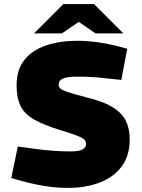

<svg xmlns="http://www.w3.org/2000/svg" viewBox="-20 -908 694 937"><path d="M313 9Q260 9 206 1Q152 -7 96 -22L35 -39L67 -193L149 -182Q183 -177 229.5 -173Q276 -169 324 -169Q365 -169 382.5 -178.5Q400 -188 400 -205Q400 -216 393.5 -224.5Q387 -233 362 -243.5Q337 -254 281 -271Q198 -296 149.5 -323Q101 -350 81 -389.5Q61 -429 61 -491Q61 -568 99.5 -616Q138 -664 205.5 -686.5Q273 -709 357 -709Q403 -709 452 -702.5Q501 -696 549 -684L601 -670L572 -518L486 -527Q463 -530 430.5 -532Q398 -534 353 -534Q308 -534 287 -524.5Q266 -515 266 -494Q266 -484 274.5 -476Q283 -468 311.5 -458.5Q340 -449 401 -433Q482 -414 528.5 -385.5Q575 -357 594 -318.5Q613 -280 613 -228Q613 -147 573 -94.5Q533 -42 465 -16.5Q397 9 313 9ZM146 -745 289 -888H439L392 -820L282 -745ZM446 -745 337 -820 289 -888H439L582 -745Z"/></svg>

Font: REM ExtraBold
Style: Regular
Weight: 800
Designer: Octavio Pardo
Foundry: Ashler Design
Version: Version 1.005;gftools[0.9.28]